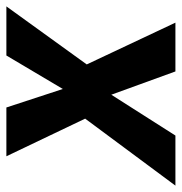

<svg xmlns="http://www.w3.org/2000/svg" viewBox="-48 -566 570 602"><g transform="rotate(-90 237.0 -265.0)"><path d="M336 -278 467 0H314L241 -201L113 0H-44L166 -283L48 -530H201L259 -353L364 -530H518Z"/></g></svg>

Font: Fira Sans SemiBold
Style: Italic
Weight: 600
Italic angle: -8°
Designer: bBox Type GmbH & Carrois Corporate GbR & Edenspiekermann AG
Foundry: bBox Type GmbH & Carrois Corporate GbR & Edenspiekermann AG
Version: Version 4.301